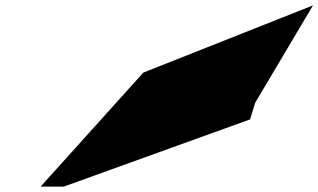

<svg xmlns="http://www.w3.org/2000/svg" viewBox="-20 -838 1184 714"><path d="M131 -144H217L910 -394L929 -456L1144 -818L513 -568Z"/></svg>

Font: bitstorm
Style: maxextobl
Weight: 400
Version: Version 0.2